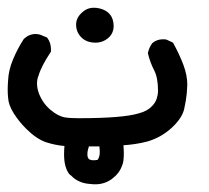

<svg xmlns="http://www.w3.org/2000/svg" viewBox="-22 -189 542 499"><path d="M298.8 188.5Q299.8 199.2 299.8 209.5Q299.8 219.7 298.8 228Q297.9 236.3 294.9 242.2Q288.1 261.7 269 275.9Q250 290 225.6 290Q218.8 290 211.9 289.1Q181.6 287.1 163.1 267.6L158.2 263.7Q144.5 246.1 144.5 211.9Q144.5 202.1 145.5 190.4Q122.1 188.5 97.7 180.7Q72.3 171.9 45.9 145.5Q27.3 127 13.7 105.5Q0 84 -1 64.5Q-2 54.7 -2 43.9Q-2 33.2 -1 20.5Q0 -5.9 11.7 -34.2Q23.4 -62.5 40 -87.9Q53.7 -100.6 70.3 -100.6Q78.1 -100.6 83 -98.6L99.6 -91.8L101.6 -89.8Q110.4 -77.1 110.4 -61.5Q110.4 -58.6 110.4 -54.7Q85 -16.6 78.1 7.8Q74.2 16.6 74.2 28.3Q74.2 40 79.1 53.7Q88.9 79.1 108.9 96.2Q128.9 113.3 147.5 116.2Q159.2 118.2 182.6 118.2Q297.9 118.2 338.9 105.5Q361.3 99.6 373 86.9Q381.8 78.1 385.3 67.4Q388.7 56.6 388.7 46.9Q388.7 12.7 378.4 -6.8Q368.2 -26.4 362.3 -50.8Q365.2 -65.4 374 -77.1Q385.7 -86.9 401.4 -86.9Q409.2 -86.9 411.1 -85.9L427.7 -78.1Q444.3 -47.9 454.6 -20.5Q464.8 6.8 464.8 31.2Q464.8 37.1 463.4 53.7Q461.9 70.3 457 92.8Q452.1 117.2 424.8 142.6Q397.5 168 361.3 178.7Q331.1 186.5 298.8 188.5ZM209 191.4Q205.1 203.1 205.1 211.9Q205.1 222.7 210.9 225.6Q214.8 227.5 220.2 227.5Q225.6 227.5 231.4 226.6Q237.3 219.7 237.3 206.1Q237.3 200.2 236.3 191.4ZM194.3 -159.2Q206.1 -168.9 221.7 -168.9Q229.5 -168.9 237.3 -167Q272.5 -158.2 273.4 -122.1Q273.4 -97.7 252 -85Q240.2 -78.1 226.6 -78.1Q203.1 -78.1 189.5 -91.8Q175.8 -105.5 175.8 -125Q175.8 -144.5 194.3 -159.2Z"/></svg>

Font: JasonHandwriting2
Style: SemiBold
Weight: 600
Version: Version 1.04.7